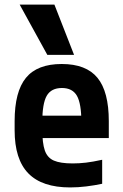

<svg xmlns="http://www.w3.org/2000/svg" viewBox="-20 -810 540 840"><path d="M287 10Q164 10 104 -51.5Q44 -113 44 -240V-280Q44 -409 93.5 -469.5Q143 -530 250 -530Q357 -530 406.5 -469.5Q456 -409 456 -280V-206H104V-304H359L336 -272V-275Q336 -357 316.5 -391Q297 -425 251 -425Q204 -425 184.5 -391Q165 -357 165 -275V-245Q165 -184 176 -152Q187 -120 215.5 -107.5Q244 -95 298 -95Q327 -95 356.5 -98.5Q386 -102 427 -111V-6Q394 1 358 5.5Q322 10 287 10ZM187 -570 66 -790H218L304 -570Z"/></svg>

Font: M PLUS Code Latin SemiBold
Style: Regular
Weight: 600
Designer: Coji Morishita
Foundry: UNDERFOREST DESIGN
Version: Version 1.002; ttfautohint (v1.8.3)